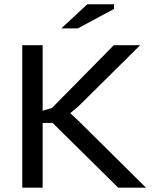

<svg xmlns="http://www.w3.org/2000/svg" viewBox="-20 -872 707 892"><path d="M83.5 0ZM224.6 -300.8H178.2V0H83.5V-662.1H178.2V-357.4L221.7 -370.6L508.8 -662.1H631.3L344.2 -377.9L306.2 -346.2L346.7 -308.6L658.2 0H529.3ZM385.3 -852.1H509.8V-830.6L341.8 -740.2H265.1Z"/></svg>

Font: PT Astra Sans
Style: Regular
Weight: 400
Designer: A.Korolkova, I. Chaeva
Foundry: ParaType Ltd
Version: Version 1.001; ttfautohint (v1.6)